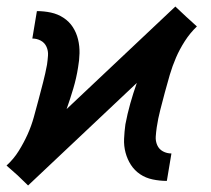

<svg xmlns="http://www.w3.org/2000/svg" viewBox="-25 -554 645 588"><path d="M61 14 29 -17 -5 -47Q17 -67 32.5 -92Q48 -117 59.5 -142.5Q71 -168 78.5 -195Q86 -222 93 -248.5Q100 -275 107 -302Q114 -329 119 -356Q121 -370 122 -384Q123 -398 117.5 -410.5Q112 -423 100 -429.5Q88 -436 74 -436L88 -520Q110 -520 131 -515.5Q152 -511 169.5 -499.5Q187 -488 198 -471Q209 -454 214 -433.5Q219 -413 218.5 -391Q218 -369 214 -347Q209 -315 199.5 -283Q190 -251 179 -220L512 -534L545 -503L578 -473Q557 -453 541 -428Q525 -403 514 -377.5Q503 -352 495 -325Q487 -298 480 -271.5Q473 -245 466 -218Q459 -191 455 -164Q453 -150 452 -136Q451 -122 456.5 -109.5Q462 -97 474 -90.5Q486 -84 500 -84L486 0Q464 0 442.5 -4.5Q421 -9 404 -20.5Q387 -32 376 -49Q365 -66 359.5 -86.5Q354 -107 355 -129Q356 -151 359 -173Q365 -205 374 -237Q383 -269 394 -300Z"/></svg>

Font: Iosevka Etoile Medium
Style: Italic
Weight: 500
Italic angle: -9°
Designer: Belleve Invis
Foundry: Belleve Invis
Version: Version 22.1.2; ttfautohint (v1.8.4)